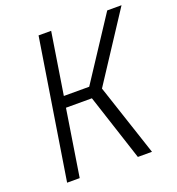

<svg xmlns="http://www.w3.org/2000/svg" viewBox="-132 -838 874 946"><g transform="rotate(-20 305.0 -365.0)"><path d="M59 0H125L180 -349H316L430 0H504L379 -377L610 -730H535L323 -407H190L241 -730H175Z"/></g></svg>

Font: JetBrains Mono ExtraLight
Style: Italic
Weight: 240
Italic angle: -9°
Monospace: yes
Designer: Philipp Nurullin, Konstantin Bulenkov
Foundry: JetBrains
Version: Version 2.305